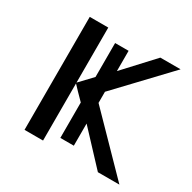

<svg xmlns="http://www.w3.org/2000/svg" viewBox="-125 -662 790 789"><g transform="rotate(30 270.0 -268.0)"><path d="M229 -44.9H293V-149.9L433.1 0H535.2L293 -248V-300.8L516.1 -536.1H419.9L293 -398.9V-495.1H229V-334L172.9 -274.9V-536.1H85V0H172.9V-271C185.1 -257.8 203.6 -238.3 229 -212.9Z"/></g></svg>

Font: Noto Reveo Sans
Style: Regular
Weight: 400
Designer: Monotype Design team
Foundry: Monotype Imaging Inc.
Version: Version 1.04